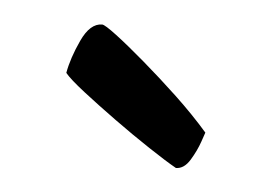

<svg xmlns="http://www.w3.org/2000/svg" viewBox="-28 -749 326 229"><g transform="rotate(5 134.5 -634.5)"><path d="M189.1 -553.1Q176.6 -560.1 155.5 -574.1Q134.3 -588.1 112.2 -604.1Q90.1 -620.1 72.5 -633.8Q54.8 -647.6 49 -654.7Q52.2 -672.8 62.2 -694.3Q72.2 -715.9 86.6 -715.9Q89.8 -715.9 104.1 -705.1Q118.4 -694.3 139.2 -676.5Q160 -658.7 181.6 -638.4Q203.2 -618 220.4 -598.2Q220.4 -598.2 216.6 -587.1Q212.8 -576 205.8 -564.5Q198.8 -553.1 189.1 -553.1Z"/></g></svg>

Font: Yanone Kaffeesatz ExtraLight
Style: Regular
Weight: 200
Designer: Yanone (Cyrillic: Daniel Pouzeot, Huerta Tipografica, and Cyreal)
Foundry: Yanone
Version: Version 2.003